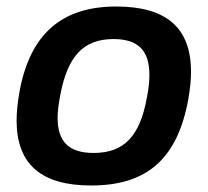

<svg xmlns="http://www.w3.org/2000/svg" viewBox="-20 -558 638 590"><path d="M260 12C433 12 526 -71 559 -255C564 -285 567 -312 567 -337C567 -474 490 -538 337 -538C171 -538 71 -455 39 -271C34 -241 31 -213 31 -188C31 -52 108 12 260 12ZM268 -88C191 -88 157 -123 157 -196C157 -213 159 -234 166 -270C188 -381 233 -438 329 -438C406 -438 439 -401 439 -329C439 -311 438 -291 431 -256C410 -143 364 -88 268 -88Z"/></svg>

Font: Archivo SemiBold
Style: Italic
Weight: 600
Italic angle: -10°
Designer: Hector Gatti
Foundry: Omnibus-Type
Version: Version 2.001